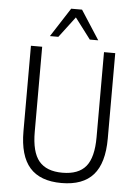

<svg xmlns="http://www.w3.org/2000/svg" viewBox="-61 -967 734 1021"><g transform="rotate(5 306.0 -456.0)"><path d="M306 8Q192 8 136.5 -55Q81 -118 81 -249V-705H141V-251Q141 -143 181 -95Q221 -47 306 -47Q392 -47 431.5 -95Q471 -143 471 -251V-705H531V-249Q531 -118 475.5 -55Q420 8 306 8ZM177 -765 277 -920H335L435 -765H390L306 -876L222 -765Z"/></g></svg>

Font: Nunito Sans 10pt Condensed Light
Style: Regular
Weight: 300
Width: 3
Designer: Vernon Adams
Foundry: Vernon Adams
Version: Version 3.101;gftools[0.9.27]